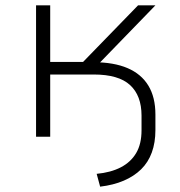

<svg xmlns="http://www.w3.org/2000/svg" viewBox="-20 -512 674 719"><path d="M355 187 342 139Q395 134 432.5 114.5Q470 95 490 61Q510 27 510 -24V-79Q510 -154 467 -193.5Q424 -233 331 -233H168V0H115V-492H168V-280H291L497 -492H562L336 -259L330 -279Q406 -279 457.5 -257Q509 -235 535.5 -191.5Q562 -148 562 -83V-25Q562 22 548.5 59Q535 96 508.5 122Q482 148 443.5 164.5Q405 181 355 187Z"/></svg>

Font: Nunito Sans 7pt SemiExpanded ExtraLight
Style: Regular
Weight: 250
Width: 6
Designer: Vernon Adams
Foundry: Vernon Adams
Version: Version 3.101;gftools[0.9.27]